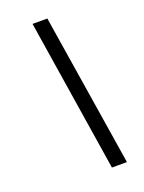

<svg xmlns="http://www.w3.org/2000/svg" viewBox="-135 -764 620 829"><g transform="rotate(-20 175.0 -350.0)"><path d="M301 0 190 -700H122L232 0Z"/></g></svg>

Font: Arthouse Owned
Style: Italic
Weight: 400
Italic angle: -10°
Designer: Jeremy Tribby
Foundry: Tribby Type
Version: Version 1.000;PS 001.000;hotconv 1.0.88;makeotf.lib2.5.64775